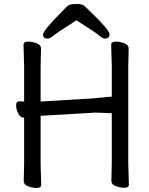

<svg xmlns="http://www.w3.org/2000/svg" viewBox="-20 -918 740 955"><path d="M360 -817Q263 -755 245.5 -740.5Q228 -726 218 -726Q194 -726 194 -745.5Q194 -765 277 -849Q297 -870 309 -882Q321 -894 332.5 -896Q344 -898 367.5 -898Q391 -898 404 -885Q417 -872 437 -853Q525 -768 525 -747Q525 -726 501 -726Q491 -726 472.5 -742Q454 -758 360 -817ZM534 -18 536 -107V-355L456 -358L182 -342V-105L185 1Q185 17 163 17Q141 17 119.5 8.5Q98 0 98 -17L100 -106V-332Q104 -333 99 -333H98Q81 -333 70.5 -354Q60 -375 60 -394.5Q60 -414 77 -414H78L100 -413V-589L97 -695Q97 -711 119.5 -711Q142 -711 163 -702.5Q184 -694 184 -677L182 -588V-413L432 -428Q454 -430 478 -432Q502 -434 515 -436H518Q537 -436 536 -439V-589L533 -695Q533 -711 555.5 -711Q578 -711 599 -702.5Q620 -694 620 -677L618 -588V-106L621 0Q621 16 599 16Q577 16 555.5 7.5Q534 -1 534 -18Z"/></svg>

Font: LXGW WenKai Lite
Style: Bold
Weight: 700
Designer: LXGW / Fontworks Inc.
Foundry: LXGW / Fontworks Inc.
Version: Version 1.330;April 28, 2024